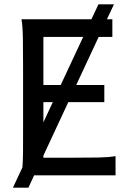

<svg xmlns="http://www.w3.org/2000/svg" viewBox="-20 -801 606 877"><path d="M178.2 -242.2 221.2 -334.5H178.2ZM257.3 -412.6 359.9 -632.3H178.2V-412.6ZM500.5 -781.2 468.3 -712.9H493.2V-632.3H430.7L328.1 -412.6H456.5V-334.5H292L178.2 -90.3V-80.6H307.1Q379.9 -80.6 429.2 -81.5Q478.5 -82.5 507.8 -87.9V0H135.7L109.9 56.2H39.1L82.5 -36.6Q85 -68.8 85.2 -113.5Q85.4 -158.2 85.4 -212.4V-500.5Q85.4 -572.8 84.5 -628.2Q83.5 -683.6 78.1 -712.9H397.5L429.7 -781.2Z"/></svg>

Font: Andika FrenchTight
Style: Regular
Weight: 400
Designer: Victor Gaultney, Annie Olsen, Julie Remington, Don Collingsworth, Eric Hays, Becca Hirsbrunner
Foundry: SIL International
Version: Version 5.000 ; Dig1 Dig4Opn Dig7 LnSpcTght